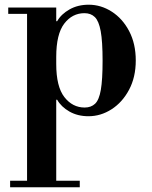

<svg xmlns="http://www.w3.org/2000/svg" viewBox="-20 -482 647 816"><path d="M356 12Q310 12 275 -8Q240 -28 223 -58H199L219 -210Q219 -114 253.5 -69.5Q288 -25 340 -25Q367 -25 384 -41Q401 -57 408.5 -100Q416 -143 416 -224Q416 -306 408 -349.5Q400 -393 383 -409.5Q366 -426 339 -426Q287 -426 253 -381.5Q219 -337 219 -240L199 -392H223Q240 -422 275.5 -442Q311 -462 357 -462Q409 -462 455 -432.5Q501 -403 529 -349.5Q557 -296 557 -225Q557 -154 528.5 -100.5Q500 -47 454 -17.5Q408 12 356 12ZM23 314V286H319V314ZM95 299V-434H219V299ZM15 -423V-450H219V-423Z"/></svg>

Font: Libre Bodoni Medium
Style: Regular
Weight: 500
Designer: Pablo Impallari, Rodrigo Fuenzalida
Foundry: Impallari Type
Version: Version 2.005;gftools[0.9.23]